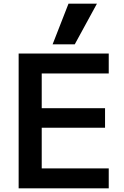

<svg xmlns="http://www.w3.org/2000/svg" viewBox="-20 -1020 674 1040"><path d="M81 0V-730H569V-622H206V-434H549V-328H206V-108H569V0ZM385 -780H265L351 -1000H505Z"/></svg>

Font: M PLUS 1 SemiBold
Style: Regular
Weight: 600
Designer: Coji Morishita
Foundry: UNDERFOREST DESIGN
Version: Version 1.001